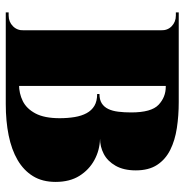

<svg xmlns="http://www.w3.org/2000/svg" viewBox="-7 -633 640 666"><g transform="rotate(90 313.0 -300.0)"><path d="M139 -600H334Q381 -600 424 -593.5Q467 -587 500 -570.5Q533 -554 552 -525Q571 -496 571 -451Q571 -409 555 -381Q539 -353 514 -340Q489 -327 461 -327Q501 -326 535 -307.5Q569 -289 590 -255.5Q611 -222 611 -173Q611 -127 591 -94.5Q571 -62 535 -41Q499 -20 449.5 -10Q400 0 341 0H271Q271 0 271 -11.5Q271 -23 271 -34.5Q271 -46 271 -46H273Q304 -46 330.5 -59Q357 -72 373.5 -103Q390 -134 390 -187Q390 -215 386 -239Q382 -263 372.5 -280.5Q363 -298 347 -307.5Q331 -317 306 -317V-325Q326 -325 338.5 -333Q351 -341 358 -355.5Q365 -370 367.5 -390.5Q370 -411 370 -435Q370 -505 343.5 -530Q317 -555 281 -555H147Q147 -556 145 -567Q143 -578 141 -589Q139 -600 139 -600ZM278 -600V0H85V-600ZM88 -62V0H23V-10Q25 -10 29 -10Q33 -10 34 -10Q56 -10 71 -25Q86 -40 85 -62ZM88 -538H85Q86 -561 71 -575.5Q56 -590 34 -590Q33 -590 29 -590Q25 -590 23 -590V-600H88Z"/></g></svg>

Font: Cinzel Black
Style: Regular
Weight: 900
Designer: Natanael Gama
Version: Version 2.000